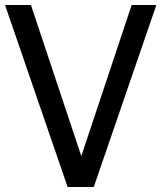

<svg xmlns="http://www.w3.org/2000/svg" viewBox="-24 -747 644 767"><path d="M502 -727.1 300.8 -123.5 99.6 -727.1H-3.9L246.1 0H350.6L600.6 -727.1Z"/></svg>

Font: SG Kara SemiBold
Style: Regular
Weight: 400
Designer: Damoon Khanjanzadeh
Version: Version 1.000